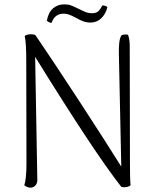

<svg xmlns="http://www.w3.org/2000/svg" viewBox="-20 -855 717 885"><path d="M92 -1Q102 -31 102 -103L101 -580Q101 -657 94 -689Q103 -697 123 -697Q139 -697 144 -692Q220 -581 344 -391Q468 -201 539 -87L528 -605Q527 -637 530 -660.5Q533 -684 541 -693Q548 -696 559 -696Q566 -696 570 -695Q578 -673 578 -644L579 -102Q579 -24 582 -1Q578 3 570 5.5Q562 8 553 8Q543 8 539 6Q416 -150 142 -593L152 -28Q153 -11 143.5 -0.5Q134 10 121 10Q105 10 92 -1ZM397 -751Q380 -751 364.5 -756.5Q349 -762 330 -773Q311 -783 299 -787.5Q287 -792 274 -792Q232 -792 218 -750H216Q206 -750 196 -760Q203 -798 224.5 -816.5Q246 -835 277 -835Q294 -835 307.5 -830Q321 -825 343 -814Q363 -804 375.5 -799Q388 -794 403 -794Q423 -794 432.5 -802.5Q442 -811 452 -830Q467 -830 475 -822Q467 -790 446.5 -770.5Q426 -751 397 -751Z"/></svg>

Font: Arima Madurai Light
Style: Regular
Weight: 300
Designer: Joana Correia and Natanael Gama
Foundry: NDISCOVER
Version: Version 1.020